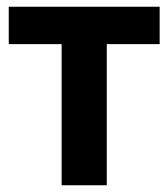

<svg xmlns="http://www.w3.org/2000/svg" viewBox="-20 -550 500 570"><path d="M163 -419H6V-530H454V-419H297V0H163Z"/></svg>

Font: Golos UI
Style: Bold
Weight: 700
Designer: A.Korolkova, Vitaly Kuzmin
Foundry: ParaType Ltd
Version: Version 2.000